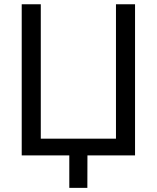

<svg xmlns="http://www.w3.org/2000/svg" viewBox="-20 -748 754 924"><path d="M629.9 0H84.5V-727.5H176.3V-80.6H538.1V-727.5H629.9ZM313.5 156.2V-31.2H400.9L400.4 156.2Z"/></svg>

Font: Inter 18pt
Style: Regular
Weight: 400
Designer: Rasmus Andersson
Foundry: rsms
Version: Version 4.001;git-66647c0bb